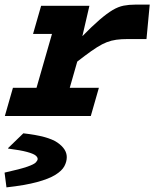

<svg xmlns="http://www.w3.org/2000/svg" viewBox="-34 -502 668 831"><path d="M353 -477 321 -339H330L233 0H89L226 -477ZM258 -203 319 -342Q365 -389 397 -416.5Q429 -444 453.5 -458.5Q478 -473 501 -477.5Q524 -482 551 -482H614L600 -333H520Q491 -333 469.5 -330Q448 -327 428.5 -319.5Q409 -312 386 -297.5Q363 -283 332.5 -260Q302 -237 258 -203ZM144 -477H307L272 -355H109ZM22 -122H394L359 0H-13ZM-6 309 -14 247V245Q54 230 84 219.5Q114 209 121.5 200.5Q129 192 129 186Q129 178 119.5 170.5Q110 163 82.5 155.5Q55 148 1 141V139L67 75Q174 87 214.5 115Q255 143 255 178Q255 198 244.5 217.5Q234 237 206 254.5Q178 272 126.5 286Q75 300 -6 309Z"/></svg>

Font: Intel One Mono Light
Style: Italic
Weight: 300
Italic angle: -16°
Monospace: yes
Designer: Fred Shallcrass
Foundry: Frere-Jones Type LLC
Version: Version 1.004